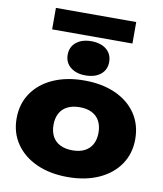

<svg xmlns="http://www.w3.org/2000/svg" viewBox="-106 -1087 1012 1189"><g transform="rotate(10 400.5 -492.5)"><path d="M400 17Q289 17 205 -21Q121 -59 74 -127.5Q27 -196 27 -286Q27 -378 74 -446.5Q121 -515 205 -552.5Q289 -590 401 -590Q512 -590 596 -552.5Q680 -515 726.5 -446.5Q773 -378 773 -286Q773 -196 726.5 -127.5Q680 -59 596 -21Q512 17 400 17ZM401 -151Q446 -151 477.5 -167Q509 -183 525.5 -213.5Q542 -244 542 -286Q542 -329 525.5 -359.5Q509 -390 477.5 -406Q446 -422 401 -422Q356 -422 324 -406Q292 -390 275.5 -359.5Q259 -329 259 -287Q259 -244 275.5 -213.5Q292 -183 324 -167Q356 -151 401 -151ZM400 -622Q342 -622 306 -651Q270 -680 270 -729Q270 -779 306 -808Q342 -837 400 -837Q460 -837 495.5 -808Q531 -779 531 -729Q531 -680 495.5 -651Q460 -622 400 -622ZM148 -867V-1002H653V-867Z"/></g></svg>

Font: Unbounded ExtraBold
Style: Regular
Weight: 800
Designer: Luke Prowse, Jean-Baptiste Morizot, Fátima Lázaro, Florian Runge
Foundry: NaN
Version: Version 1.701;gftools[0.9.28.dev5+ged2979d]